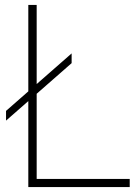

<svg xmlns="http://www.w3.org/2000/svg" viewBox="-20 -760 554 780"><path d="M4.5 -270V-309.5L271 -543V-503.5ZM95 0V-740H129V-33H507V0Z"/></svg>

Font: Encode Sans SC Condensed Thin Thin
Style: Regular
Weight: 250
Version: Version 3.002